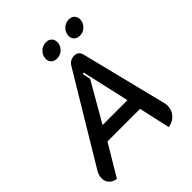

<svg xmlns="http://www.w3.org/2000/svg" viewBox="-246 -1027 1174 1174"><g transform="rotate(-45 341.0 -440.0)"><path d="M9 -59Q9 -86 28 -117L363 -674Q383 -709 421 -709Q457 -709 466 -674L605 -117Q609 -104 609 -88Q609 -51 585 -24Q561 3 521 9L476 -194H194L73 9Q43 4 26 -14Q9 -32 9 -59ZM459 -286 389 -595 379 -591 390 -540 244 -286ZM284 -817Q284 -847 305.5 -868Q327 -889 357 -889Q380 -889 393.5 -875.5Q407 -862 407 -841Q407 -812 386 -791Q365 -770 335 -770Q312 -770 298 -783Q284 -796 284 -817ZM482 -817Q482 -846 503 -867.5Q524 -889 554 -889Q577 -889 590.5 -875.5Q604 -862 604 -841Q604 -812 583 -791Q562 -770 533 -770Q510 -770 496 -783Q482 -796 482 -817Z"/></g></svg>

Font: K2D Medium
Style: Italic
Weight: 500
Italic angle: -10°
Designer: Katatrad Aksorn Co.,Ltd.
Foundry: Cadson Demak Co.,Ltd.
Version: Version 1.000; ttfautohint (v1.6)